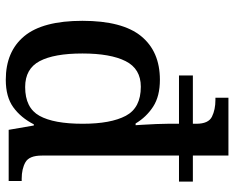

<svg xmlns="http://www.w3.org/2000/svg" viewBox="-93 -707 810 664"><g transform="rotate(90 312.0 -375.0)"><path d="M256 10Q158 10 105 -54Q52 -118 52 -255Q52 -393 105 -458Q158 -523 256 -523Q313 -523 349 -499.5Q385 -476 407 -439H413Q413 -441 411.5 -462.5Q410 -484 409 -510Q408 -536 408 -550V-589H241V-637H408V-649Q408 -691 383.5 -703Q359 -715 326 -715H318V-760H518V-637H608V-589H518V-115Q518 -71 541 -58Q564 -45 598 -45H606V0H429L414 -87H410Q387 -42 351 -16Q315 10 256 10ZM281 -57Q353 -57 380.5 -106.5Q408 -156 408 -256Q408 -353 380.5 -405Q353 -457 280 -457Q218 -457 191.5 -404.5Q165 -352 165 -255Q165 -157 191.5 -107Q218 -57 281 -57Z"/></g></svg>

Font: Noto Serif Sinhala Medium
Style: Regular
Weight: 500
Designer: Jelle Bosma - Monotype Design Team
Foundry: Monotype Imaging Inc.
Version: Version 2.007; ttfautohint (v1.8.4.7-5d5b)